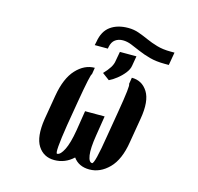

<svg xmlns="http://www.w3.org/2000/svg" viewBox="-104 -848 969 939"><g transform="rotate(15 380.0 -378.0)"><path d="M506.7 -472.7 512.1 -506.4Q564.6 -506.4 592.9 -461.3Q621.1 -416.2 605.5 -324.9L584.5 -200.3Q570 -108.3 525.7 -63.7Q481.5 -19.2 426.8 -19.2Q372.9 -19.2 345.2 -57.9Q304 -19.2 249.3 -19.2Q195 -19.2 166.5 -63.7Q138.1 -108.3 152.3 -200.3L173.3 -324.9Q188.9 -416.2 230.8 -461.3Q272.7 -506.4 324.6 -506.4L319.2 -472.7Q312.5 -472.7 287.3 -324.9L266.3 -200.3Q242.9 -52.6 255 -52.6Q271.7 -52.6 288.9 -86.5Q306.1 -120.4 317.5 -188.6L333.5 -289.1H432.5L416.5 -188.6Q405.5 -120.4 410.7 -86.5Q415.8 -52.6 432.2 -52.6Q445.7 -52.6 469.1 -200.3L490.1 -324.9Q515.3 -472.7 506.7 -472.7ZM661.9 -679H681.8L670.5 -613.6H649.1Q606.5 -613.6 573.7 -622.5Q540.8 -631.4 514.7 -642.8Q488.6 -654.1 466.6 -663Q444.6 -671.9 423.3 -671.9Q400.9 -671.9 384.8 -660.3Q368.6 -648.8 363.3 -622.2L361.9 -613.6H295.5L299.4 -631.7Q308.2 -686.4 343.4 -711.8Q378.6 -737.2 432.9 -737.2Q461.6 -737.2 486.5 -728.3Q511.4 -719.5 536.8 -708.1Q562.1 -696.7 592.3 -687.9Q622.5 -679 661.9 -679ZM406.2 -465.6 370 -492.5Q389.6 -512.8 400.9 -530.7Q412.3 -548.7 414.4 -566.4L422.9 -613.3H506.7L498.2 -563.6Q495.4 -544.7 480.1 -525.4Q464.8 -506 444.6 -490.1Q424.4 -474.1 406.2 -465.6Z"/></g></svg>

Font: Inter UI Medium
Style: Italic
Weight: 500
Italic angle: 9.39999°
Designer: Rasmus Andersson
Foundry: rsms
Version: 3.2;8d6f07862